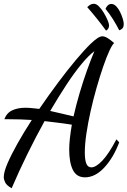

<svg xmlns="http://www.w3.org/2000/svg" viewBox="-26 -914 678 1021"><path d="M36 87Q9 72 1.5 56Q-6 40 -6 28Q-6 1 14 -45.5Q34 -92 67.5 -151.5Q101 -211 143 -276Q110 -278 82.5 -279Q55 -280 20 -280H-3Q10 -314 39.5 -327.5Q69 -341 109 -341Q126 -341 144.5 -339Q163 -337 183 -335Q233 -408 283 -475Q333 -542 377.5 -595Q422 -648 455 -680Q497 -721 518 -721Q531 -721 547 -711Q563 -701 581 -685Q571 -677 555.5 -643.5Q540 -610 522.5 -559Q505 -508 487.5 -447Q470 -386 456 -323.5Q442 -261 433.5 -204Q425 -147 425 -103Q425 -64 433 -44Q441 -24 460 -24Q484 -24 518 -59.5Q552 -95 593 -173L608 -157Q577 -75 528.5 -23Q480 29 426 29Q381 29 361.5 -10.5Q342 -50 342 -119Q342 -145 345.5 -177Q349 -209 356 -251Q312 -258 277 -262Q242 -266 211 -270Q164 -185 119 -93.5Q74 -2 36 87ZM365 -295Q379 -357 397.5 -419.5Q416 -482 436.5 -539.5Q457 -597 476 -642Q446 -620 407.5 -573.5Q369 -527 327 -463Q285 -399 241 -324Q273 -317 304 -309.5Q335 -302 365 -295ZM538 -751Q517 -780 492 -811.5Q467 -843 438 -876Q445 -883 453.5 -888.5Q462 -894 473 -894Q486 -894 500 -880Q514 -866 526 -846Q538 -826 546 -807Q554 -788 554 -779Q554 -760 538 -751ZM608 -753Q595 -779 576.5 -809Q558 -839 535 -867Q540 -879 548 -886Q556 -893 566 -893Q580 -893 592 -880.5Q604 -868 612.5 -850.5Q621 -833 626.5 -815.5Q632 -798 632 -787Q632 -770 624.5 -762.5Q617 -755 608 -753Z"/></svg>

Font: Dancing Script SemiBold
Style: Regular
Weight: 600
Designer: Pablo Impallari
Foundry: Pablo Impallari
Version: Version 2.001